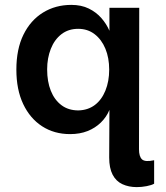

<svg xmlns="http://www.w3.org/2000/svg" viewBox="-20 -537 678 786"><path d="M540 229Q507 229 481 217Q455 205 441 178Q427 151 427 108L428 -87Q416 -58 393 -35.5Q370 -13 338.5 -0.5Q307 12 267 12Q202 12 152.5 -20Q103 -52 75 -111Q47 -170 47 -252Q47 -336 76 -395Q105 -454 156 -485.5Q207 -517 272 -517Q313 -517 343.5 -502Q374 -487 395 -463Q416 -439 428 -411V-505H550L549 74Q549 104 561.5 115.5Q574 127 611 119V215Q601 221 580.5 225Q560 229 540 229ZM301 -85Q340 -86 368 -107Q396 -128 411.5 -166Q427 -204 427 -252Q427 -300 411.5 -337.5Q396 -375 367.5 -397Q339 -419 300 -419Q260 -419 231.5 -397Q203 -375 188 -337Q173 -299 173 -253Q173 -203 188 -165.5Q203 -128 231.5 -106.5Q260 -85 301 -85Z"/></svg>

Font: Inclusive Sans SemiBold
Style: Regular
Weight: 600
Designer: Olivia King
Foundry: Olivia King
Version: Version 2.004